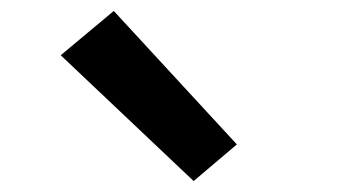

<svg xmlns="http://www.w3.org/2000/svg" viewBox="-20 -833 616 351"><path d="M334 -502 413 -569 188 -813 91 -732Z"/></svg>

Font: Iosevka Sparkle
Style: Bold
Weight: 700
Designer: Belleve Invis
Foundry: Belleve Invis
Version: Version 4.5.0; ttfautohint (v1.8.3)